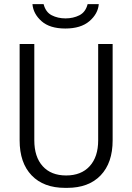

<svg xmlns="http://www.w3.org/2000/svg" viewBox="-20 -899 640 929"><path d="M295 10Q191 10 133 -50.5Q75 -111 75 -220V-686H146V-220Q146 -140 186.5 -95Q227 -50 300 -50Q373 -50 414 -95Q455 -140 455 -220V-686H525V-220Q525 -111 467 -50.5Q409 10 305 10ZM296 -761Q221 -761 181 -796.5Q141 -832 137 -879H191Q201 -840 230.5 -825Q260 -810 297 -810Q334 -810 364 -825Q394 -840 404 -879H458Q454 -832 412.5 -796.5Q371 -761 296 -761Z"/></svg>

Font: Chivo Mono Medium ExtraLight
Style: Regular
Weight: 250
Monospace: yes
Version: Version 1.008